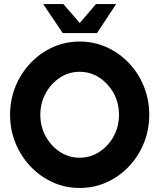

<svg xmlns="http://www.w3.org/2000/svg" viewBox="-20 -919 790 952"><path d="M375 13Q304 13 241.5 -15.2Q179 -43.5 131.5 -93.5Q84 -143.5 57 -209.2Q30 -275 30 -350Q30 -425 57 -490.8Q84 -556.5 131.5 -606.5Q179 -656.5 241.5 -684.8Q304 -713 375 -713Q446.5 -713 509 -684.8Q571.5 -656.5 619 -606.5Q666.5 -556.5 693.2 -490.8Q720 -425 720 -350Q720 -275 693.2 -209.2Q666.5 -143.5 619 -93.5Q571.5 -43.5 509 -15.2Q446.5 13 375 13ZM375 -137Q428.5 -137 472.8 -166Q517 -195 543.5 -243.2Q570 -291.5 570 -350Q570 -408.5 543.5 -456.8Q517 -505 472.8 -534Q428.5 -563 375 -563Q321.5 -563 277.2 -534Q233 -505 206.5 -456.8Q180 -408.5 180 -350Q180 -291.5 206.5 -243.2Q233 -195 277.2 -166Q321.5 -137 375 -137ZM291 -755 194 -899H294L375.5 -805L456 -899H556L461 -755Z"/></svg>

Font: Urbanist Black
Style: Regular
Weight: 900
Designer: Corey Hu
Foundry: Corey Hu
Version: Version 1.330; ttfautohint (v1.8.4.7-5d5b)